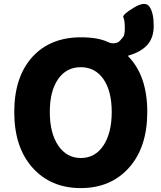

<svg xmlns="http://www.w3.org/2000/svg" viewBox="-20 -949 826 983"><path d="M147 -659Q239 -758 394 -758Q482 -758 532 -734Q554 -723 578 -730Q588 -733 595 -741.5Q602 -750 610.5 -759.5Q619 -769 619 -805Q619 -846 611.5 -859.5Q604 -873 664 -909Q724 -946 745.5 -914.5Q767 -883 767 -817Q767 -756 734.5 -719.5Q702 -683 639 -665Q634 -664 637 -660Q734 -561 734 -376Q734 -195 640.5 -90.5Q547 14 393.5 14Q240 14 146.5 -90.5Q53 -195 53 -375.5Q53 -556 147 -659ZM278 -204Q321 -140 394 -140Q467 -140 509.5 -204Q552 -268 552 -375.5Q552 -483 509.5 -544Q467 -605 393.5 -605Q320 -605 277.5 -544Q235 -483 235 -375.5Q235 -268 278 -204Z"/></svg>

Font: Resource Han Rounded JP Heavy
Style: Regular
Weight: 900
Designer: Cyano Hao (round all glyphs); Ryoko NISHIZUKA 西塚涼子 (kana, bopomofo & ideographs); Paul D. Hunt (Latin, Greek & Cyrillic)
Foundry: Cyano Hao
Version: 0.990